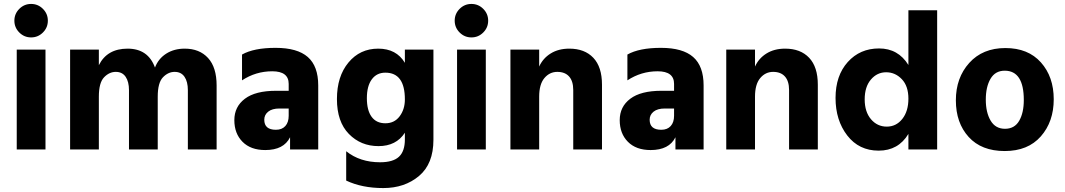

<svg xmlns="http://www.w3.org/2000/svg" viewBox="-20 -759 5406 975"><path d="M198 -714Q223 -689 223 -654Q223 -619 198 -594Q173 -569 138 -569Q103 -569 78 -594Q53 -619 53 -654Q53 -689 78 -714Q103 -739 138 -739Q173 -739 198 -714ZM211 0H65V-507H211Z M1080 0H934V-301Q934 -344 917 -369Q900 -394 867 -394Q834 -394 807.5 -366.5Q781 -339 781 -268V0H635V-301Q635 -344 618 -369Q601 -394 568 -394Q535 -394 508.5 -366.5Q482 -339 482 -268V0H336V-507H482V-428Q524 -512 628 -512Q732 -512 767 -416Q784 -461 824 -486.5Q864 -512 918 -512Q993 -512 1036.5 -464.5Q1080 -417 1080 -325Z M1327 3Q1253 3 1211.5 -39Q1170 -81 1170 -149Q1170 -217 1223.5 -257.5Q1277 -298 1382 -298H1446V-333Q1446 -397 1362.5 -397Q1279 -397 1209 -351V-482Q1269 -516 1379.5 -516Q1490 -516 1543 -469.5Q1596 -423 1596 -325V0H1453V-62Q1421 3 1327 3ZM1381 -100Q1412 -100 1429 -119Q1446 -138 1446 -171V-208H1399Q1362 -208 1342 -192Q1322 -176 1322 -151Q1322 -100 1381 -100Z M2036 -254Q2036 -390 1937 -390Q1893 -390 1868 -356Q1843 -322 1843 -260.5Q1843 -199 1867 -166Q1891 -133 1937 -133Q1983 -133 2009.5 -168.5Q2036 -204 2036 -254ZM2181 -49Q2181 73 2108 134.5Q2035 196 1926.5 196Q1818 196 1738 158V9Q1808 65 1910 65Q1976 65 2006 37Q2036 9 2036 -51V-85Q1992 -17 1902 -17Q1812 -17 1751.5 -79Q1691 -141 1691 -256Q1691 -371 1749.5 -441.5Q1808 -512 1900.5 -512Q1993 -512 2036 -440V-507H2181Z M2434 -714Q2459 -689 2459 -654Q2459 -619 2434 -594Q2409 -569 2374 -569Q2339 -569 2314 -594Q2289 -619 2289 -654Q2289 -689 2314 -714Q2339 -739 2374 -739Q2409 -739 2434 -714ZM2447 0H2301V-507H2447Z M3037 0H2891V-302Q2891 -347 2870 -370.5Q2849 -394 2810 -394Q2771 -394 2744.5 -362.5Q2718 -331 2718 -268V0H2572V-507H2718V-421Q2737 -463 2776.5 -487.5Q2816 -512 2871 -512Q2949 -512 2993 -465.5Q3037 -419 3037 -329Z M3284 3Q3210 3 3168.5 -39Q3127 -81 3127 -149Q3127 -217 3180.5 -257.5Q3234 -298 3339 -298H3403V-333Q3403 -397 3319.5 -397Q3236 -397 3166 -351V-482Q3226 -516 3336.5 -516Q3447 -516 3500 -469.5Q3553 -423 3553 -325V0H3410V-62Q3378 3 3284 3ZM3338 -100Q3369 -100 3386 -119Q3403 -138 3403 -171V-208H3356Q3319 -208 3299 -192Q3279 -176 3279 -151Q3279 -100 3338 -100Z M4133 0H3987V-302Q3987 -347 3966 -370.5Q3945 -394 3906 -394Q3867 -394 3840.5 -362.5Q3814 -331 3814 -268V0H3668V-507H3814V-421Q3833 -463 3872.5 -487.5Q3912 -512 3967 -512Q4045 -512 4089 -465.5Q4133 -419 4133 -329Z M4739 0H4593V-79Q4542 6 4442 6Q4342 6 4282.5 -71Q4223 -148 4223 -261.5Q4223 -375 4285 -444Q4347 -513 4444 -513Q4541 -513 4593 -429V-707H4739ZM4480 -392Q4434 -392 4402.5 -355Q4371 -318 4371 -254.5Q4371 -191 4403 -153.5Q4435 -116 4483 -116Q4531 -116 4562 -155Q4593 -194 4593 -258Q4593 -322 4559.5 -357Q4526 -392 4480 -392Z M5179 -251Q5179 -400 5082 -400Q5034 -400 5010 -359Q4986 -318 4986 -253Q4986 -188 5010.5 -146.5Q5035 -105 5083.5 -105Q5132 -105 5155.5 -145.5Q5179 -186 5179 -251ZM5085.5 -515Q5201 -515 5266 -442Q5331 -369 5331 -255Q5331 -141 5265.5 -66.5Q5200 8 5082 8Q4964 8 4899 -63.5Q4834 -135 4834 -249.5Q4834 -364 4902 -439.5Q4970 -515 5085.5 -515Z"/></svg>

Font: Hind Vadodara
Style: Bold
Weight: 700
Designer: Hitesh Malaviya
Foundry: Indian Type Foundry
Version: Version 0.702;PS 1.0;hotconv 1.0.81;makeotf.lib2.5.63406